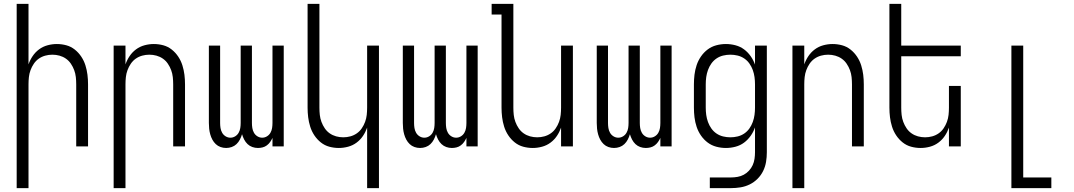

<svg xmlns="http://www.w3.org/2000/svg" viewBox="-20 -755 5540 990"><path d="M66 215V-735H127V-423Q135 -446 148.5 -466Q162 -486 181.5 -500.5Q201 -515 225 -521.5Q249 -528 273 -528Q298 -528 322 -521.5Q346 -515 365.5 -499.5Q385 -484 399 -463Q413 -442 420.5 -418Q428 -394 431 -369.5Q434 -345 434 -320V0H373V-320Q373 -339 371 -357.5Q369 -376 362.5 -393.5Q356 -411 345.5 -426.5Q335 -442 320 -452.5Q305 -463 287 -468Q269 -473 250 -473Q231 -473 213 -468Q195 -463 180 -452.5Q165 -442 154.5 -426.5Q144 -411 137.5 -393.5Q131 -376 129 -357.5Q127 -339 127 -320V215Z M566 215V-520H627V-423Q635 -446 648.5 -466Q662 -486 681.5 -500.5Q701 -515 725 -521.5Q749 -528 773 -528Q798 -528 822 -521.5Q846 -515 865.5 -499.5Q885 -484 899 -463Q913 -442 920.5 -418Q928 -394 931 -369.5Q934 -345 934 -320V0H873V-320Q873 -339 871 -357.5Q869 -376 862.5 -393.5Q856 -411 845.5 -426.5Q835 -442 820 -452.5Q805 -463 787 -468Q769 -473 750 -473Q731 -473 713 -468Q695 -463 680 -452.5Q665 -442 654.5 -426.5Q644 -411 637.5 -393.5Q631 -376 629 -357.5Q627 -339 627 -320V215Z M1146 8Q1131 8 1117 3Q1103 -2 1092.5 -12Q1082 -22 1075 -35Q1068 -48 1064 -62.5Q1060 -77 1058.5 -91.5Q1057 -106 1057 -121V-520H1115V-121Q1115 -108 1117 -95Q1119 -82 1125.5 -70.5Q1132 -59 1143.5 -52Q1155 -45 1168 -45Q1181 -45 1192.5 -52Q1204 -59 1210.5 -70.5Q1217 -82 1219 -95Q1221 -108 1221 -121V-520H1279V-121Q1279 -108 1281 -95Q1283 -82 1289.5 -70.5Q1296 -59 1307.5 -52Q1319 -45 1332 -45Q1345 -45 1356.5 -52Q1368 -59 1374.5 -70.5Q1381 -82 1383 -95Q1385 -108 1385 -121V-520H1443V0H1385V-44Q1380 -33 1373 -23Q1366 -13 1356 -5.5Q1346 2 1334 5Q1322 8 1310 8Q1295 8 1281 3Q1267 -2 1256.5 -12Q1246 -22 1239 -35.5Q1232 -49 1228 -63Q1224 -49 1217 -35.5Q1210 -22 1199.5 -12Q1189 -2 1175 3Q1161 8 1146 8Z M1873 215V-97Q1865 -74 1851.5 -54Q1838 -34 1818.5 -19.5Q1799 -5 1775 1.5Q1751 8 1727 8Q1702 8 1678 1.5Q1654 -5 1634.5 -20.5Q1615 -36 1601 -57Q1587 -78 1579.5 -102Q1572 -126 1569 -150.5Q1566 -175 1566 -200V-735H1627V-200Q1627 -181 1629 -162.5Q1631 -144 1637.5 -126.5Q1644 -109 1654.5 -93.5Q1665 -78 1680 -67.5Q1695 -57 1713 -52Q1731 -47 1750 -47Q1769 -47 1787 -52Q1805 -57 1820 -67.5Q1835 -78 1845.5 -93.5Q1856 -109 1862.5 -126.5Q1869 -144 1871 -162.5Q1873 -181 1873 -200V-520H1934V215Z M2146 8Q2131 8 2117 3Q2103 -2 2092.5 -12Q2082 -22 2075 -35Q2068 -48 2064 -62.5Q2060 -77 2058.5 -91.5Q2057 -106 2057 -121V-520H2115V-121Q2115 -108 2117 -95Q2119 -82 2125.5 -70.5Q2132 -59 2143.5 -52Q2155 -45 2168 -45Q2181 -45 2192.5 -52Q2204 -59 2210.5 -70.5Q2217 -82 2219 -95Q2221 -108 2221 -121V-520H2279V-121Q2279 -108 2281 -95Q2283 -82 2289.5 -70.5Q2296 -59 2307.5 -52Q2319 -45 2332 -45Q2345 -45 2356.5 -52Q2368 -59 2374.5 -70.5Q2381 -82 2383 -95Q2385 -108 2385 -121V-520H2443V0H2385V-44Q2380 -33 2373 -23Q2366 -13 2356 -5.5Q2346 2 2334 5Q2322 8 2310 8Q2295 8 2281 3Q2267 -2 2256.5 -12Q2246 -22 2239 -35.5Q2232 -49 2228 -63Q2224 -49 2217 -35.5Q2210 -22 2199.5 -12Q2189 -2 2175 3Q2161 8 2146 8Z M2727 8Q2702 8 2678 1.5Q2654 -5 2634.5 -20.5Q2615 -36 2601 -57Q2587 -78 2579.5 -102Q2572 -126 2569 -150.5Q2566 -175 2566 -200V-680H2515V-735H2627V-200Q2627 -181 2629 -162.5Q2631 -144 2637.5 -126.5Q2644 -109 2654.5 -93.5Q2665 -78 2680 -67.5Q2695 -57 2713 -52Q2731 -47 2750 -47Q2769 -47 2787 -52Q2805 -57 2820 -67.5Q2835 -78 2845.5 -93.5Q2856 -109 2862.5 -126.5Q2869 -144 2871 -162.5Q2873 -181 2873 -200V-520H2934V0H2873V-97Q2865 -74 2851.5 -54Q2838 -34 2818.5 -19.5Q2799 -5 2775 1.5Q2751 8 2727 8Z M3146 8Q3131 8 3117 3Q3103 -2 3092.5 -12Q3082 -22 3075 -35Q3068 -48 3064 -62.5Q3060 -77 3058.5 -91.5Q3057 -106 3057 -121V-520H3115V-121Q3115 -108 3117 -95Q3119 -82 3125.5 -70.5Q3132 -59 3143.5 -52Q3155 -45 3168 -45Q3181 -45 3192.5 -52Q3204 -59 3210.5 -70.5Q3217 -82 3219 -95Q3221 -108 3221 -121V-520H3279V-121Q3279 -108 3281 -95Q3283 -82 3289.5 -70.5Q3296 -59 3307.5 -52Q3319 -45 3332 -45Q3345 -45 3356.5 -52Q3368 -59 3374.5 -70.5Q3381 -82 3383 -95Q3385 -108 3385 -121V-520H3443V0H3385V-44Q3380 -33 3373 -23Q3366 -13 3356 -5.5Q3346 2 3334 5Q3322 8 3310 8Q3295 8 3281 3Q3267 -2 3256.5 -12Q3246 -22 3239 -35.5Q3232 -49 3228 -63Q3224 -49 3217 -35.5Q3210 -22 3199.5 -12Q3189 -2 3175 3Q3161 8 3146 8Z M3640 215V160H3749Q3766 160 3783 157Q3800 154 3815 146Q3830 138 3842 125Q3854 112 3861 96.5Q3868 81 3870.5 64Q3873 47 3873 30V-98Q3865 -75 3850.5 -54.5Q3836 -34 3816.5 -19.5Q3797 -5 3772.5 1.5Q3748 8 3723 8Q3698 8 3673.5 1.5Q3649 -5 3629 -20Q3609 -35 3594.5 -56Q3580 -77 3572 -101Q3564 -125 3561 -150Q3558 -175 3558 -200V-320Q3558 -345 3561 -370Q3564 -395 3572 -419Q3580 -443 3594.5 -464Q3609 -485 3629 -500Q3649 -515 3673.5 -521.5Q3698 -528 3723 -528Q3748 -528 3772.5 -521.5Q3797 -515 3816.5 -500.5Q3836 -486 3850.5 -465.5Q3865 -445 3873 -422V-520H3934V30Q3934 55 3930 79.5Q3926 104 3915 126.5Q3904 149 3886 167Q3868 185 3845.5 196Q3823 207 3798.5 211Q3774 215 3749 215ZM3746 -47Q3765 -47 3783.5 -51.5Q3802 -56 3817.5 -66.5Q3833 -77 3844 -92.5Q3855 -108 3861.5 -126Q3868 -144 3870.5 -162.5Q3873 -181 3873 -200V-320Q3873 -339 3870.5 -357.5Q3868 -376 3861.5 -394Q3855 -412 3844 -427.5Q3833 -443 3817.5 -453.5Q3802 -464 3783.5 -468.5Q3765 -473 3746 -473Q3727 -473 3708.5 -468.5Q3690 -464 3674.5 -453.5Q3659 -443 3648 -427.5Q3637 -412 3630.5 -394Q3624 -376 3621.5 -357.5Q3619 -339 3619 -320V-200Q3619 -181 3621.5 -162.5Q3624 -144 3630.5 -126Q3637 -108 3648 -92.5Q3659 -77 3674.5 -66.5Q3690 -56 3708.5 -51.5Q3727 -47 3746 -47Z M4066 215V-520H4127V-423Q4135 -446 4148.5 -466Q4162 -486 4181.5 -500.5Q4201 -515 4225 -521.5Q4249 -528 4273 -528Q4298 -528 4322 -521.5Q4346 -515 4365.5 -499.5Q4385 -484 4399 -463Q4413 -442 4420.5 -418Q4428 -394 4431 -369.5Q4434 -345 4434 -320V0H4373V-320Q4373 -339 4371 -357.5Q4369 -376 4362.5 -393.5Q4356 -411 4345.5 -426.5Q4335 -442 4320 -452.5Q4305 -463 4287 -468Q4269 -473 4250 -473Q4231 -473 4213 -468Q4195 -463 4180 -452.5Q4165 -442 4154.5 -426.5Q4144 -411 4137.5 -393.5Q4131 -376 4129 -357.5Q4127 -339 4127 -320V215Z M4727 8Q4702 8 4678 1.5Q4654 -5 4634.5 -20.5Q4615 -36 4601 -57Q4587 -78 4579.5 -102Q4572 -126 4569 -150.5Q4566 -175 4566 -200V-735H4627V-520H4934V-465H4627V-200Q4627 -181 4629 -162.5Q4631 -144 4637.5 -126.5Q4644 -109 4654.5 -93.5Q4665 -78 4680 -67.5Q4695 -57 4713 -52Q4731 -47 4750 -47Q4769 -47 4787 -52Q4805 -57 4820 -67.5Q4835 -78 4845.5 -93.5Q4856 -109 4862.5 -126.5Q4869 -144 4871 -162.5Q4873 -181 4873 -200V-312H4934V0H4873V-97Q4865 -74 4851.5 -54Q4838 -34 4818.5 -19.5Q4799 -5 4775 1.5Q4751 8 4727 8Z M5195 215V-520H5256V160H5401V215Z"/></svg>

Font: Iosevka Fixed SS04 Light
Style: Regular
Weight: 300
Monospace: yes
Designer: Belleve Invis
Foundry: Belleve Invis
Version: Version 32.5.0